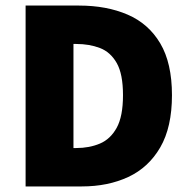

<svg xmlns="http://www.w3.org/2000/svg" viewBox="-20 -670 682 690"><path d="M72 0V-650H264Q363 -650 438.5 -617.5Q514 -585 556 -514Q598 -443 598 -328Q598 -213 556 -140.5Q514 -68 441 -34Q368 0 274 0ZM244 -138H254Q301 -138 339 -154Q377 -170 399.5 -211Q422 -252 422 -328Q422 -404 399.5 -443.5Q377 -483 339 -497.5Q301 -512 254 -512H244Z"/></svg>

Font: Source Sans 3 Black
Style: Regular
Weight: 900
Designer: Paul D. Hunt
Foundry: Adobe
Version: Version 3.046;hotconv 1.0.118;makeotfexe 2.5.65603